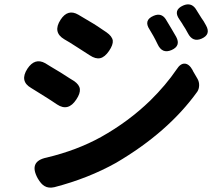

<svg xmlns="http://www.w3.org/2000/svg" viewBox="-20 -816 1020 875"><path d="M183 32Q167 23 152 -3Q109 -81 193 -98Q331 -131 441 -192Q566 -262 665 -358Q736 -428 785 -500Q802 -527 822 -526Q842 -525 858 -496L859 -493L880 -457Q888 -443 887.5 -426.5Q887 -410 879 -398Q746 -213 509 -74Q382 -3 228 37Q201 43 183 32ZM240 -340Q212 -359 183 -377Q175 -382 159 -392Q134 -408 122 -415Q68 -446 105 -503Q139 -554 186 -528Q195 -523 212 -512Q242 -494 257 -485Q270 -477 296 -460Q310 -451 317 -447Q342 -430 344 -410Q346 -390 328 -363Q291 -306 240 -340ZM389 -564Q371 -576 333 -600Q293 -626 273 -637Q219 -669 256 -726Q289 -777 337 -749Q360 -736 406 -708Q421 -699 450 -679Q460 -672 465 -669Q491 -651 494 -631Q496 -612 477 -584Q458 -556 437 -551Q416 -546 389 -564ZM698 -615Q688 -636 679 -652Q676 -657 670.5 -666.5Q665 -676 662 -681Q633 -724 680 -744Q715 -759 735 -729Q741 -720 753 -699Q759 -689 762 -684Q764 -680 769 -672Q779 -655 783 -648Q805 -607 762 -588Q719 -569 698 -615ZM836 -665Q825 -686 814 -702Q813 -704 810 -709Q802 -721 798 -727Q767 -770 815 -791Q850 -806 871 -777Q889 -749 898 -734Q908 -721 919 -700Q942 -659 899 -640Q858 -622 836 -665Z"/></svg>

Font: GenSenRounded2 TW B
Style: Regular
Weight: 700
Version: Version 2.000;PS 2;hotconv 16.6.51;makeotf.lib2.5.65220 DEVE